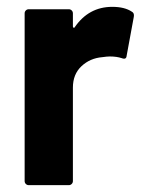

<svg xmlns="http://www.w3.org/2000/svg" viewBox="-20 -541 423 561"><path d="M365 -507Q373 -503 371 -492L350 -378Q349 -366 336 -371Q321 -376 301 -376Q293 -376 279 -374Q243 -371 218 -347.5Q193 -324 193 -285V-12Q193 -7 189.5 -3.5Q186 0 181 0H64Q59 0 55.5 -3.5Q52 -7 52 -12V-502Q52 -507 55.5 -510.5Q59 -514 64 -514H181Q186 -514 189.5 -510.5Q193 -507 193 -502V-464Q193 -461 195 -460Q197 -459 198 -461Q239 -521 308 -521Q344 -521 365 -507Z"/></svg>

Font: Amber EN
Style: Bold
Weight: 700
Designer: Jeremy Tribby
Foundry: Tribby Type
Version: Version 1.408 November 24, 2021